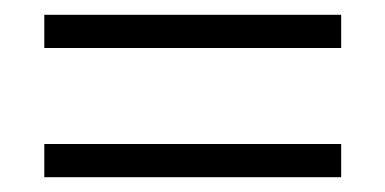

<svg xmlns="http://www.w3.org/2000/svg" viewBox="-20 -429 521 260"><path d="M442 -364C442 -364 442 -409 442 -409C442 -409 40 -409 40 -409C40 -409 40 -364 40 -364C40 -364 442 -364 442 -364ZM442 -189C442 -189 442 -234 442 -234C442 -234 40 -234 40 -234C40 -234 40 -189 40 -189C40 -189 442 -189 442 -189Z"/></svg>

Font: Cinzel Utterance
Style: Regular
Weight: 500
Designer: Natanael Gama
Foundry: ""
Version: ""